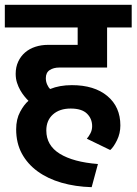

<svg xmlns="http://www.w3.org/2000/svg" viewBox="-30 -659 566 796"><path d="M350 117Q282 115 225 98.5Q168 82 126 51.5Q84 21 60.5 -22.5Q37 -66 37 -123Q37 -165 53.5 -195.5Q70 -226 88 -241Q80 -249 71 -260Q62 -271 54 -285Q46 -299 40.5 -316Q35 -333 35 -353Q35 -381 45.5 -403.5Q56 -426 74 -441.5Q92 -457 116.5 -465Q141 -473 169 -473H292V-545H-10V-639H516V-545H414V-379H216Q192 -379 176 -368.5Q160 -358 160 -335Q160 -321 165.5 -308.5Q171 -296 178 -290Q217 -306 268 -306Q361 -306 415 -261Q469 -216 469 -139Q469 -106 455 -77.5Q441 -49 427 -37L330 -84Q338 -93 345 -106.5Q352 -120 352 -136Q352 -167 330.5 -188Q309 -209 263 -209Q217 -209 189.5 -184.5Q162 -160 162 -118Q162 -56 218 -21.5Q274 13 376 21Z"/></svg>

Font: Ek Mukta
Style: Bold
Weight: 700
Designer: Girish Dalvi and Yashodeep Gholap
Foundry: Ek Type
Version: Version 2.538;PS 1.002;hotconv 16.6.51;makeotf.lib2.5.65220;